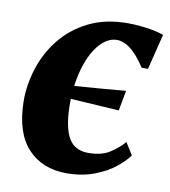

<svg xmlns="http://www.w3.org/2000/svg" viewBox="-69 -616 609 686"><g transform="rotate(10 236.0 -273.0)"><path d="M217 10.5Q129 10.5 76.5 -45.8Q24 -102 22 -215.5Q21.5 -275.5 40.5 -335.5Q59.5 -395.5 99 -445.2Q138.5 -495 199 -525.2Q259.5 -555.5 341.5 -555.5Q362 -555.5 386 -553.2Q410 -551 432.5 -546.8Q455 -542.5 471.5 -536L439.5 -407.5H416.5Q395 -440 376.5 -458Q358 -476 342.2 -483Q326.5 -490 313 -490Q291.5 -490 271.8 -476.5Q252 -463 235.8 -438.2Q219.5 -413.5 207.8 -378.8Q196 -344 190.5 -301.5Q238 -305 283.2 -308.5Q328.5 -312 376 -316.5L362.5 -243Q324.5 -245.5 282.2 -248Q240 -250.5 186.5 -254Q186.5 -246.5 186.5 -239Q186.5 -231.5 186.5 -224.5Q188.5 -147.5 210.5 -111Q232.5 -74.5 281.5 -74.5Q328 -74.5 358 -93.2Q388 -112 409 -136.5L436.5 -93Q421.5 -71 391 -46.8Q360.5 -22.5 316.2 -6Q272 10.5 217 10.5Z"/></g></svg>

Font: Merriweather 48pt Black
Style: Italic
Weight: 900
Italic angle: -7.8°
Version: Version 2.101